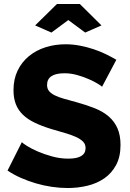

<svg xmlns="http://www.w3.org/2000/svg" viewBox="-20 -939 655 967"><path d="M157 -811 267 -919H382L491 -811L409 -775L324 -838L239 -775ZM494 -502Q491 -506 473 -517Q455 -528 428 -540Q401 -552 369 -561Q337 -570 305 -570Q217 -570 217 -511Q217 -493 226.5 -481Q236 -469 254.5 -459.5Q273 -450 301 -442Q329 -434 366 -424Q417 -410 458 -393.5Q499 -377 527.5 -352.5Q556 -328 571.5 -293Q587 -258 587 -209Q587 -149 564.5 -107.5Q542 -66 505 -40.5Q468 -15 420 -3.5Q372 8 321 8Q282 8 241 2Q200 -4 161 -15.5Q122 -27 85.5 -43Q49 -59 18 -80L90 -223Q94 -218 116 -204Q138 -190 170.5 -176Q203 -162 243 -151Q283 -140 324 -140Q411 -140 411 -193Q411 -213 398 -226Q385 -239 362 -249.5Q339 -260 307.5 -269Q276 -278 239 -289Q190 -304 154 -321.5Q118 -339 94.5 -362Q71 -385 59.5 -415Q48 -445 48 -485Q48 -541 69 -584Q90 -627 126 -656.5Q162 -686 209.5 -701Q257 -716 310 -716Q347 -716 383 -709Q419 -702 452 -691Q485 -680 513.5 -666Q542 -652 566 -638Z"/></svg>

Font: Oxford Sans
Style: Regular
Weight: 800
Designer: Matt McInerney, Pablo Impallari, Rodrigo Fuenzalida
Foundry: Matt McInerney, Pablo Impallari, Rodrigo Fuenzalida
Version: Version 3.000g; ttfautohint (v1.5) -l 8 -r 28 -G 28 -x 14 -D